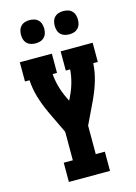

<svg xmlns="http://www.w3.org/2000/svg" viewBox="-139 -1027 779 1100"><g transform="rotate(-15 250.0 -477.0)"><path d="M128 0V-114H182V-283L115 -423V-424Q93 -471 78.5 -520.5Q64 -570 61 -621H34V-735H224V-621H198Q201 -582 211.5 -544.5Q222 -507 239 -472L250 -449L261 -472Q278 -507 288.5 -544.5Q299 -582 302 -621H276V-735H466V-621H439Q436 -570 421.5 -520.5Q407 -471 385 -424V-423L318 -283V-114H372V0ZM350 -816Q336 -816 322.5 -820Q309 -824 299 -834Q289 -844 285 -857.5Q281 -871 281 -885Q281 -899 285 -912.5Q289 -926 299 -936Q309 -946 322.5 -950Q336 -954 350 -954Q364 -954 377.5 -950Q391 -946 401 -936Q411 -926 415 -912.5Q419 -899 419 -885Q419 -871 415 -857.5Q411 -844 401 -834Q391 -824 377.5 -820Q364 -816 350 -816ZM150 -816Q136 -816 122.5 -820Q109 -824 99 -834Q89 -844 85 -857.5Q81 -871 81 -885Q81 -899 85 -912.5Q89 -926 99 -936Q109 -946 122.5 -950Q136 -954 150 -954Q164 -954 177.5 -950Q191 -946 201 -936Q211 -926 215 -912.5Q219 -899 219 -885Q219 -871 215 -857.5Q211 -844 201 -834Q191 -824 177.5 -820Q164 -816 150 -816Z"/></g></svg>

Font: Iosevka Curly Slab Heavy
Style: Regular
Weight: 900
Monospace: yes
Designer: Belleve Invis
Foundry: Belleve Invis
Version: Version 22.1.2; ttfautohint (v1.8.4)